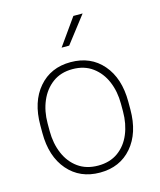

<svg xmlns="http://www.w3.org/2000/svg" viewBox="-113 -830 765 920"><g transform="rotate(-15 269.0 -370.0)"><path d="M338.9 -748.5H384.8L282.7 -616.2H245.1ZM50.3 -283.2Q50.3 -399.9 109.9 -469Q169.4 -538.1 268.1 -538.1Q367.7 -538.1 427.2 -469Q486.8 -399.9 486.8 -283.2V-245.1Q486.8 -128.4 427.5 -59.3Q368.2 9.8 269 9.8Q169.9 9.8 110.1 -59.3Q50.3 -128.4 50.3 -245.1ZM86.4 -245.1Q86.4 -183.6 107.7 -133.5Q128.9 -83.5 169.7 -54.2Q210.4 -24.9 269 -24.9Q327.6 -24.9 368.2 -54.2Q408.7 -83.5 429.4 -133.5Q450.2 -183.6 450.2 -245.1V-283.2Q450.2 -343.8 429.2 -393.6Q408.2 -443.4 367.4 -473.4Q326.7 -503.4 268.1 -503.4Q210 -503.4 169.4 -473.4Q128.9 -443.4 107.7 -393.6Q86.4 -343.8 86.4 -283.2Z"/></g></svg>

Font: Robert Sans ExtraLight
Style: Regular
Weight: 250
Designer: Christian Robertson (extended by Adam Twardoch)
Foundry: Google
Version: Version 12.135;April 2, 2019;FontCreator 11.5.0.2425 64-bit;